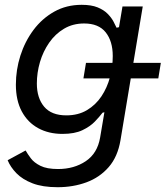

<svg xmlns="http://www.w3.org/2000/svg" viewBox="-20 -573 698 809"><path d="M222.7 215.8Q159.7 215.8 117.2 199.5Q74.7 183.1 49.3 157Q23.9 130.9 12.2 102.1L87.9 61Q96.2 75.7 109.9 94Q123.5 112.3 150.4 125.7Q177.2 139.2 224.6 139.2Q292 139.2 341.3 106.2Q390.6 73.2 401.9 6.3L419.9 -100.1L412.1 -98.1Q399.9 -82 379.9 -61Q359.9 -40 327.1 -24.4Q294.4 -8.8 243.2 -8.8Q185.1 -8.8 140.9 -33Q96.7 -57.1 71.8 -103.5Q46.9 -149.9 46.9 -216.3Q46.9 -278.8 65.9 -338.6Q85 -398.4 121.1 -446.8Q157.2 -495.1 208.5 -523.9Q259.8 -552.7 324.2 -552.7Q364.7 -552.7 391.1 -542Q417.5 -531.2 433.3 -515.1Q449.2 -499 457.8 -482.9Q466.3 -466.8 471.2 -456.1L481.4 -458.5L496.1 -545.9H581.5L487.8 17.1Q476.1 87.4 438 131.1Q399.9 174.8 344 195.3Q288.1 215.8 222.7 215.8ZM259.3 -86.9Q309.6 -86.9 346.4 -108.9Q383.3 -130.9 407.5 -167.2Q431.6 -203.6 443.4 -247.8Q455.1 -292 455.1 -336.9Q455.1 -399.4 425.3 -436.8Q395.5 -474.1 334.5 -474.1Q287.1 -474.1 250 -452.1Q212.9 -430.2 187.3 -393.3Q161.6 -356.4 148.4 -311.5Q135.3 -266.6 135.3 -221.2Q135.3 -160.2 166 -123.5Q196.8 -86.9 259.3 -86.9ZM331.5 -242.7 342.3 -308.1H657.7L647 -242.7Z"/></svg>

Font: Adwaita Sans
Style: Italic
Weight: 400
Italic angle: -9.39999°
Designer: Rasmus Andersson
Foundry: rsms
Version: Version 4.001;git-9221beed3